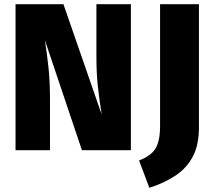

<svg xmlns="http://www.w3.org/2000/svg" viewBox="-20 -715 1018 914"><path d="M603 0H370L194 -523Q205 -450 211.5 -387Q218 -324 218 -235V0H54V-695H282L464 -170Q452 -245 445.5 -306.5Q439 -368 439 -443V-695H603ZM691 179 642 49Q699 27 720.5 -8.5Q742 -44 742 -115V-695H927V-108Q927 -25 898 30Q869 85 816 120.5Q763 156 691 179Z"/></svg>

Font: Trujillo ExtraBold
Style: Regular
Weight: 800
Designer: Fira Sans original fonts by bBox Type GmbH, Carrois Corporate GbR, & Edenspiekermann AG / Changes by Cristiano Sobral
Foundry: Fira Sans original fonts by bBox Type GmbH, Carrois Corporate GbR, & Edenspiekermann AG / Changes by Cristiano Sobral
Version: Version 4.301;July 28, 2020;FontCreator 13.0.0.2655 64-bit